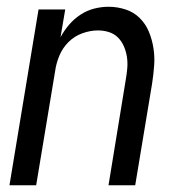

<svg xmlns="http://www.w3.org/2000/svg" viewBox="-20 -548 540 568"><path d="M8 0 94 -520H173L159 -438Q170 -458 184.5 -475Q199 -492 218 -504.5Q237 -517 258.5 -522.5Q280 -528 301 -528Q327 -528 351.5 -520Q376 -512 393.5 -494.5Q411 -477 420.5 -454Q430 -431 434 -405.5Q438 -380 436 -353.5Q434 -327 430 -301L380 0H301L352 -312Q355 -329 356.5 -346Q358 -363 355.5 -379.5Q353 -396 346.5 -411Q340 -426 329 -437Q318 -448 302.5 -453Q287 -458 270 -458Q247 -458 223.5 -449.5Q200 -441 182.5 -423.5Q165 -406 155.5 -383Q146 -360 143 -337L87 0Z"/></svg>

Font: Iosevka Oblique
Style: Regular
Weight: 400
Italic angle: -9°
Monospace: yes
Designer: Belleve Invis
Foundry: Belleve Invis
Version: Version 32.5.0; ttfautohint (v1.8.4)